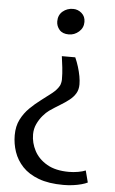

<svg xmlns="http://www.w3.org/2000/svg" viewBox="-61 -790 599 997"><g transform="rotate(5 239.0 -291.5)"><path d="M312 -499.5Q322.5 -476 330 -451.5Q337.5 -427 341.8 -403.8Q346 -380.5 346 -361Q346 -334 334.2 -314.2Q322.5 -294.5 302.2 -278.5Q282 -262.5 255.8 -246.8Q229.5 -231 201 -211.5Q185.5 -200.5 168.8 -181Q152 -161.5 140.2 -136.2Q128.5 -111 128.5 -82Q128.5 -37.5 150 3.2Q171.5 44 216.2 70Q261 96 331 96Q354 96 378.5 91.8Q403 87.5 417.5 81L433.5 142.5Q422 148.5 402.2 154Q382.5 159.5 358 162.8Q333.5 166 308 166Q231 166 178.5 146.2Q126 126.5 94.2 92.8Q62.5 59 48.2 17Q34 -25 34 -69.5Q34 -116.5 51.8 -151.5Q69.5 -186.5 97 -213.5Q124.5 -240.5 154.2 -262.5Q184 -284.5 209 -304.5Q234 -324.5 246 -346.5Q248.5 -351.5 250.8 -361Q253 -370.5 253 -378.5Q253 -410.5 249.5 -440.8Q246 -471 242 -499.5ZM279.5 -749Q304.5 -749 324 -732Q343.5 -715 343.5 -686.5Q343.5 -655.5 320.2 -635.2Q297 -615 268 -615Q235 -615 218.8 -634Q202.5 -653 202.5 -677.5Q202.5 -710.5 225.2 -729.8Q248 -749 279.5 -749Z"/></g></svg>

Font: Merriweather 24pt
Style: Regular
Weight: 400
Designer: Eben Sorkin
Foundry: Eben Sorkin
Version: Version 2.100